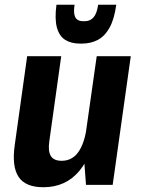

<svg xmlns="http://www.w3.org/2000/svg" viewBox="-20 -776 592 806"><path d="M187 -183Q181 -141 193.5 -121Q206 -101 239 -101Q282 -101 308 -136.5Q334 -172 344 -241L397 -310L390 -261Q371 -128 313.5 -59Q256 10 162 10Q87 10 58 -33.5Q29 -77 42 -168L94 -540H237ZM453 0H341L330 -146L386 -540H529ZM316 -593Q279 -593 254 -608.5Q229 -624 219 -660Q209 -696 217 -756H293Q289 -729 292.5 -714Q296 -699 305.5 -693Q315 -687 328 -687H336Q359 -687 373 -703.5Q387 -720 392 -756H468Q460 -696 440 -660Q420 -624 390.5 -608.5Q361 -593 324 -593Z"/></svg>

Font: Pathway Extreme Condensed
Style: Bold Italic
Weight: 700
Width: 3
Italic angle: -8°
Version: Version 1.001;gftools[0.9.26]